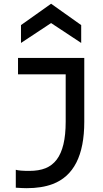

<svg xmlns="http://www.w3.org/2000/svg" viewBox="-20 -984 540 1009"><path d="M120.1 4.9Q99.6 4.9 63 2.4V-91.8Q82.5 -85.9 133.5 -85.9Q184.6 -85.9 219.5 -100.1Q254.4 -114.3 277.8 -145Q325.2 -207 325.2 -343.8V-593.3H74.7V-679.7H422.9V-343.8Q422.9 -79.1 256.3 -16.6Q199.2 4.9 120.1 4.9ZM90.3 -852.1 248.5 -964.4 406.7 -852.1V-758.3L248.5 -862.8L90.3 -758.3Z"/></svg>

Font: Inder
Style: Regular
Weight: 400
Designer: Irina Smirnova
Foundry: Irina Smirnova
Version: Version 1.001